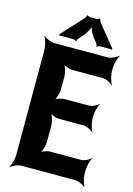

<svg xmlns="http://www.w3.org/2000/svg" viewBox="-138 -980 745 1075"><g transform="rotate(15 234.5 -442.5)"><path d="M408 -358V-373C408 -397 418 -434 427 -447L426 -449C416 -437 387 -423 368 -423H228C209 -423 178 -412 169 -399L171 -397C184 -409 195 -449 195 -473V-542C195 -566 184 -606 171 -618L169 -616C178 -603 208 -592 227 -592H405C424 -592 452 -578 462 -566L464 -568C455 -581 444 -618 444 -642V-661C444 -685 455 -722 464 -735L462 -737C451 -725 421 -711 401 -711H91C71 -711 40 -725 29 -737L28 -735C37 -722 48 -685 48 -661V-50C48 -26 37 11 28 24L29 26C40 14 71 0 91 0H402C422 0 452 14 463 26L464 24C455 11 445 -26 445 -50V-68C445 -92 455 -129 464 -142L463 -144C453 -132 424 -118 405 -118H227C208 -118 178 -107 169 -94L171 -92C184 -104 195 -144 195 -168V-258C195 -282 184 -322 171 -334L169 -332C178 -319 209 -308 228 -308H368C387 -308 416 -294 426 -282L427 -284C418 -297 408 -334 408 -358ZM411 -768 313 -889C311 -893 304 -906 306 -909L303 -911C301 -907 289 -903 285 -903H249C245 -903 233 -907 231 -910L229 -909C230 -906 223 -893 220 -890L111 -771C110 -770 108 -770 107 -770V-767C107 -766 109 -765 109 -764C109 -762 107 -760 106 -759L107 -757C108 -758 110 -760 112 -760H187C191 -760 203 -756 205 -753L209 -754C207 -757 214 -770 217 -773L241 -799C254 -814 273 -847 273 -863H269C269 -847 284 -813 296 -799L317 -774C319 -770 326 -757 324 -754L327 -752C328 -756 339 -760 343 -760H410C411 -760 411 -758 412 -757L414 -760C413 -761 412 -762 412 -763C412 -764 413 -764 414 -765L412 -768Z"/></g></svg>

Font: Asimov
Style: EdgeExtreme
Weight: 500
Designer: Google
Version: Version 2.000980: 2014